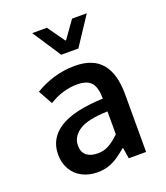

<svg xmlns="http://www.w3.org/2000/svg" viewBox="-135 -811 791 915"><g transform="rotate(-20 260.5 -353.0)"><path d="M275.9 -630.9 337.9 -717.8H412.6L317.4 -573.7H230.5L135.7 -717.8H210.4L272 -630.9ZM110.4 -372.1 70.3 -444.3Q111.8 -470.2 164.1 -486.1Q216.3 -502 272 -502Q363.8 -502 408 -449.2Q452.1 -396.5 452.1 -292.5V0H364.3L355.5 -55.2H353Q326.2 -32.7 305.2 -18.8Q284.2 -4.9 259 3.7Q233.9 12.2 203.1 12.2Q158.7 12.2 124.8 -5.9Q90.8 -23.9 72.3 -56.6Q53.7 -89.4 53.7 -131.8Q53.7 -212.9 124.5 -258.3Q195.3 -303.7 345.2 -309.6Q345.2 -364.7 324.5 -389.9Q303.7 -415 252.4 -415Q214.8 -415 178.7 -403.8Q142.6 -392.6 110.4 -372.1ZM345.2 -244.6Q243.2 -241.7 200.2 -212.9Q157.2 -184.1 157.2 -139.2Q157.2 -105.5 178 -88.9Q198.7 -72.3 234.9 -72.3Q264.6 -72.3 290 -85.9Q315.4 -99.6 345.2 -128.4Z"/></g></svg>

Font: Varta
Style: Bold
Weight: 700
Designer: Joana Correia, Viktoriya Grabowska, Eben Sorkin
Foundry: Sorkin Type
Version: Version 1.002; ttfautohint (v1.3) -l 8 -r 24 -G 200 -x 12 -H